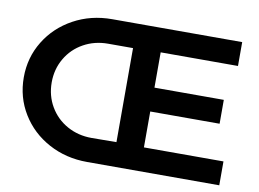

<svg xmlns="http://www.w3.org/2000/svg" viewBox="-76 -813 1252 927"><g transform="rotate(10 550.5 -350.0)"><path d="M1051 -117V0H403Q299 0 214 -46Q129 -92 80 -172Q31 -252 31 -350Q31 -447 80 -527Q129 -607 214 -653.5Q299 -700 403 -700H1040V-583H661V-410H1001V-293H661V-117ZM526 -119V-580H404Q338 -580 284 -550Q230 -520 199 -467Q168 -414 168 -349Q168 -284 199 -231Q230 -178 284 -148Q338 -118 404 -118Z"/></g></svg>

Font: Montserrat arm2 Medium
Style: Regular
Weight: 500
Designer: Julieta Ulanovsky
Foundry: Julieta Ulanovsky
Version: Version 6.000